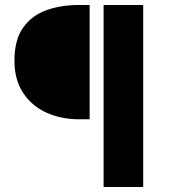

<svg xmlns="http://www.w3.org/2000/svg" viewBox="-20 -671 691 771"><path d="M396 80V-651H555V80ZM297 -192Q227 -192 168 -218Q109 -244 73.5 -297Q38 -350 38 -427Q38 -512 73.5 -561Q109 -610 167.5 -630.5Q226 -651 296 -651H340V-192Z"/></svg>

Font: Source Sans 3 ExtraBold
Style: Regular
Weight: 800
Designer: Paul D. Hunt
Foundry: Adobe
Version: Version 3.052;hotconv 1.1.0;makeotfexe 2.6.0